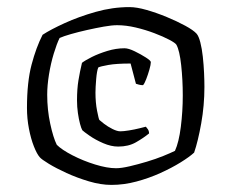

<svg xmlns="http://www.w3.org/2000/svg" viewBox="-20 -746 652 541"><path d="M294 -225Q264 -225 230.5 -235Q197 -245 167.5 -258.5Q138 -272 117.5 -284.5Q97 -297 92 -303Q84 -312 75.5 -333.5Q67 -355 61.5 -383.5Q56 -412 56 -442Q56 -515 69 -564Q82 -613 100 -648Q123 -663 162.5 -681Q202 -699 249.5 -712.5Q297 -726 345 -726Q365 -726 393 -718Q421 -710 450 -698Q479 -686 502 -673.5Q525 -661 534 -651Q540 -644 544.5 -626.5Q549 -609 551.5 -586Q554 -563 555 -540.5Q556 -518 556 -501Q556 -449 547 -398.5Q538 -348 527 -316Q514 -304 489 -288.5Q464 -273 432 -258.5Q400 -244 364.5 -234.5Q329 -225 294 -225ZM313 -333Q293 -333 271 -342.5Q249 -352 232.5 -363.5Q216 -375 212 -379Q209 -384 205.5 -397Q202 -410 199.5 -427.5Q197 -445 197 -463Q197 -495 201 -519.5Q205 -544 211 -569Q220 -576 239 -585.5Q258 -595 282.5 -602.5Q307 -610 331 -610Q342 -610 359.5 -601.5Q377 -593 391 -584Q405 -575 405 -571Q405 -564 401 -550Q397 -536 392 -523Q387 -510 383 -506Q377 -506 371.5 -507.5Q366 -509 363 -510L348 -567Q308 -567 285.5 -563Q263 -559 257 -556Q253 -547 251 -523Q249 -499 249 -485Q249 -457 253.5 -434Q258 -411 260 -408Q263 -405 273.5 -397Q284 -389 297 -382.5Q310 -376 319 -376Q328 -376 343.5 -378.5Q359 -381 373 -384.5Q387 -388 391 -389Q393 -387 396.5 -382Q400 -377 400 -370Q384 -357 363 -345Q342 -333 313 -333ZM307 -272Q322 -272 345.5 -277.5Q369 -283 394 -290.5Q419 -298 440 -306.5Q461 -315 473 -321Q484 -345 489.5 -388.5Q495 -432 495 -477Q495 -521 490.5 -562.5Q486 -604 477 -620Q474 -625 457 -634Q440 -643 415 -652.5Q390 -662 362.5 -668.5Q335 -675 310 -675Q295 -675 272.5 -671Q250 -667 225.5 -661.5Q201 -656 180 -650Q159 -644 148 -639Q140 -623 131.5 -595Q123 -567 118 -536Q113 -505 113 -479Q113 -437 121.5 -397.5Q130 -358 140 -338Q154 -324 184 -308.5Q214 -293 248 -282.5Q282 -272 307 -272Z"/></svg>

Font: Texturina 12pt Medium
Style: Regular
Weight: 500
Designer: Guillermo Torres Carreño
Foundry: Omnibus-Type
Version: Version 1.002